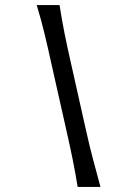

<svg xmlns="http://www.w3.org/2000/svg" viewBox="-20 -733 491 753"><path d="M284.5 0Q275.5 -55.5 265 -107.8Q254.5 -160 239 -228L183.5 -474.5Q167.5 -547.5 154.5 -601.5Q141.5 -655.5 124 -713H213.5Q222.5 -656 233.2 -601.8Q244 -547.5 260.5 -475.5L316 -228Q331 -160 345 -107.8Q359 -55.5 374 0Z"/></svg>

Font: Commissioner Flair
Style: Italic
Weight: 400
Italic angle: -12°
Designer: Kostas Bartsokas
Foundry: Kostas Bartsokas
Version: Version 1.000; ttfautohint (v1.8.3)